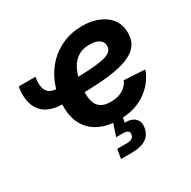

<svg xmlns="http://www.w3.org/2000/svg" viewBox="-165 -698 1053 1060"><g transform="rotate(-30 361.5 -168.0)"><path d="M188.5 -218.8Q89.4 -218.8 47.4 -273.4Q5.4 -328.1 21.5 -425.3H127.9Q118.2 -368.7 135.5 -338.6Q152.8 -308.6 203.6 -308.6ZM410.2 11.7Q336.4 11.7 283.2 -15.1Q230 -42 202.9 -94.7Q175.8 -147.5 180.2 -224.1Q183.1 -292.5 207.3 -350.1Q231.4 -407.7 272.7 -450.2Q314 -492.7 369.1 -516.1Q424.3 -539.6 489.7 -539.6Q547.4 -539.6 593 -521.2Q638.7 -502.9 665.3 -467.5Q691.9 -432.1 691.9 -380.9Q691.9 -327.6 661.9 -294.9Q631.8 -262.2 573.7 -244.9Q515.6 -227.5 431.4 -221.2Q347.2 -214.8 238.3 -214.8L253.4 -306.2Q346.7 -306.2 406.2 -310.1Q465.8 -314 498.5 -322Q531.2 -330.1 543.9 -343.8Q556.6 -357.4 556.6 -376.5Q556.6 -401.4 535.2 -415.8Q513.7 -430.2 474.6 -430.2Q428.7 -430.2 399.2 -410.2Q369.6 -390.1 353 -358.4Q336.4 -326.7 329.1 -290Q321.8 -253.4 320.8 -220.2Q319.3 -185.5 326.7 -157.7Q334 -129.9 356.2 -113.5Q378.4 -97.2 421.4 -97.2Q466.3 -97.2 497.1 -115.7Q527.8 -134.3 540.5 -165L673.8 -157.2Q646.5 -81.1 578.1 -34.7Q509.8 11.7 410.2 11.7ZM310.5 204.1 319.8 145H379.9Q402.3 145 413.8 137.9Q425.3 130.9 427.7 115.7Q430.7 100.6 421.4 93.5Q412.1 86.4 389.6 86.4H347.2L382.8 -21.5H439.9L436 0L428.2 40.5Q473.1 40 494.1 61.3Q515.1 82.5 509.3 119.1Q502 162.6 469.2 183.3Q436.5 204.1 378.4 204.1Z"/></g></svg>

Font: Inter 24pt
Style: Bold Italic
Weight: 700
Italic angle: -9.3988°
Version: Version 4.001;git-66647c0bb